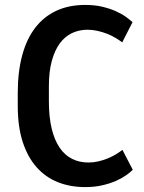

<svg xmlns="http://www.w3.org/2000/svg" viewBox="-20 -741 578 771"><path d="M321.8 10.3Q261.7 10.3 212.2 -9.5Q162.6 -29.3 126.7 -69.8Q90.8 -110.4 71 -171.6Q51.3 -232.9 51.3 -315.9V-367.2Q51.3 -452.6 69.1 -518.6Q86.9 -584.5 121.3 -629.4Q155.8 -674.3 206.3 -697.8Q256.8 -721.2 321.8 -721.2Q360.4 -721.2 391.1 -713.9Q421.9 -706.5 445.6 -695.8Q469.2 -685.1 485.8 -673.1Q502.4 -661.1 512.2 -651.9L470.7 -570.8Q459.5 -579.6 444.3 -588.6Q429.2 -597.7 410.9 -605Q392.6 -612.3 372.3 -616.9Q352.1 -621.6 331.5 -621.6Q297.9 -621.6 269.3 -608.2Q240.7 -594.7 220.2 -566.9Q199.7 -539.1 188 -496.3Q176.3 -453.6 176.3 -395V-334.5Q176.3 -270.5 187.7 -223.9Q199.2 -177.2 220 -147.2Q240.7 -117.2 270 -102.8Q299.3 -88.4 335 -88.4Q355.5 -88.4 375.2 -93Q395 -97.7 412.8 -105Q430.7 -112.3 445.6 -121.3Q460.4 -130.4 471.7 -139.2L513.2 -59.1Q503.9 -49.8 487.3 -37.8Q470.7 -25.9 446.8 -15.1Q422.9 -4.4 391.6 2.9Q360.4 10.3 321.8 10.3Z"/></svg>

Font: Ufes Sans SemiBold
Style: Regular
Weight: 600
Designer: Ricardo Esteves & Filipe Motta
Foundry: ProDesignUfes - Ricardo Esteves, Filipe Motta (This is a derivative work, based on Roboto family, by Christian Robertson
Version: Version 2.0